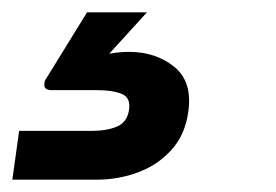

<svg xmlns="http://www.w3.org/2000/svg" viewBox="-27 -27 447 311"><path d="M-7 264 4 185H121Q146 185 162.5 178Q179 171 182 151Q185 131 170 125Q155 119 130 119H57Q43 119 45 108Q45 104 48 100L114 -7H211L150 60Q167 57 182 57Q225 57 255 81Q285 105 278 154Q273 191 251 215.5Q229 240 197 252Q165 264 130 264Z"/></svg>

Font: Host Grotesk ExtraBold
Style: Italic
Weight: 800
Italic angle: -8°
Designer: Doğukan Karapınar
Foundry: Element Type
Version: Version 1.003; ttfautohint (v1.8.4.7-5d5b)